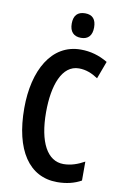

<svg xmlns="http://www.w3.org/2000/svg" viewBox="-101 -981 670 1048"><g transform="rotate(10 234.5 -457.0)"><path d="M284 -924C242 -924 221 -901 221 -856C221 -812 243 -788 284 -788C324 -788 345 -812 345 -856C345 -900 326 -924 284 -924ZM303 -622C342 -622 376 -608 409 -586L445 -683C398 -711 349 -725 295 -725C133 -725 46 -566 46 -357C46 -124 137 10 292 10C343 10 388 -1 425 -22V-127C389 -107 351 -93 309 -93C220 -93 167 -189 167 -356C167 -505 209 -622 303 -622Z"/></g></svg>

Font: Noto Sans Devanagari ExtraCondensed SemiBold
Style: Regular
Weight: 600
Width: 2
Designer: Jelle Bosma - Monotype Design Team
Foundry: Monotype Imaging Inc.
Version: Version 2.004